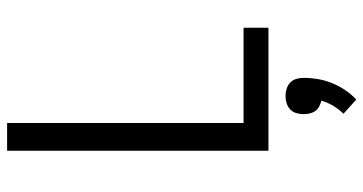

<svg xmlns="http://www.w3.org/2000/svg" viewBox="-261 -514 1022 540"><g transform="rotate(-90 250.0 -244.0)"><path d="M96 0V-735H174V-70H442V0ZM240 247 200 211Q213 198 222.5 182Q232 166 237 149Q229 147 221 143Q213 139 208 132Q203 125 201 116Q199 107 199 99Q199 88 202 78Q205 68 212.5 61Q220 54 230 51Q240 48 250 48Q260 48 270 51Q280 54 287.5 61Q295 68 298 78Q301 88 301 99Q301 119 297.5 139.5Q294 160 286 179.5Q278 199 266.5 216Q255 233 240 247Z"/></g></svg>

Font: Iosevka Algr
Style: Regular
Weight: 400
Monospace: yes
Designer: Belleve Invis
Foundry: Belleve Invis
Version: Version 26.0.2; ttfautohint (v1.8.3)